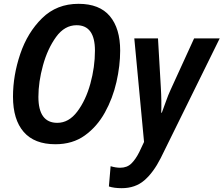

<svg xmlns="http://www.w3.org/2000/svg" viewBox="-20 -745 1170 1005"><path d="M609 -480Q609 -596 555 -660.5Q501 -725 391 -725Q277 -725 200.5 -650Q124 -575 86 -462.5Q48 -350 48 -239Q48 -119 104 -54.5Q160 10 270 10Q360 10 424 -36Q488 -82 529 -156Q570 -230 589.5 -315.5Q609 -401 609 -480ZM181 -238Q181 -316 205 -403Q229 -490 273.5 -551.5Q318 -613 381 -613Q477 -613 477 -480Q477 -394 453 -307Q429 -220 384.5 -161Q340 -102 280 -102Q181 -102 181 -238ZM821 83 1130 -544H996L873 -275Q860 -247 848.5 -214Q837 -181 827 -155H824Q825 -183 824.5 -218Q824 -253 822 -285L807 -544H683L734 -2L709 51Q690 89 667.5 111Q645 133 609 133Q586 133 559 125L550 231Q577 240 617 240Q688 240 735.5 199Q783 158 821 83Z"/></svg>

Font: Noto Sans UI SemiCondensed
Style: Bold Italic
Weight: 700
Width: 4
Designer: Monotype Design Team
Foundry: Monotype Imaging Inc.
Version: 1.001